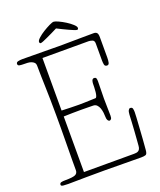

<svg xmlns="http://www.w3.org/2000/svg" viewBox="-172 -1078 988 1185"><g transform="rotate(-20 321.5 -486.0)"><path d="M445 -875Q440 -875 427 -880Q414 -885 397 -893Q380 -901 361 -910Q342 -919 325 -928Q308 -919 289 -910Q270 -901 253 -893Q236 -885 223.5 -880Q211 -875 206 -875Q198 -875 198 -886Q198 -895 214.5 -910Q231 -925 253 -938.5Q275 -952 295.5 -962Q316 -972 325 -972Q334 -972 355.5 -962Q377 -952 398.5 -938.5Q420 -925 436.5 -910Q453 -895 453 -886Q453 -875 445 -875ZM586 -310Q600 -310 602.5 -299.5Q605 -289 605 -277Q605 -268 603.5 -240.5Q602 -213 599.5 -177Q597 -141 594.5 -102Q592 -63 589 -33Q587 -8 577 -4Q567 0 547 0Q486 0 428.5 -1Q371 -2 310 -2Q249 -2 188.5 -1.5Q128 -1 67 0Q52 0 36.5 -1.5Q21 -3 21 -11Q21 -22 30.5 -25Q40 -28 60 -28Q107 -28 124 -35.5Q141 -43 141 -64Q141 -99 141 -125.5Q141 -152 141.5 -175.5Q142 -199 142 -222Q142 -245 142.5 -273.5Q143 -302 143 -338.5Q143 -375 143 -425Q143 -481 142 -526Q141 -571 140 -609.5Q139 -648 138 -682Q137 -716 137 -750Q137 -765 129.5 -772.5Q122 -780 110.5 -784Q99 -788 86.5 -788.5Q74 -789 64 -789Q47 -789 35.5 -791Q24 -793 24 -804Q24 -815 37 -818Q50 -821 65 -821Q98 -821 133 -820.5Q168 -820 200 -820Q232 -820 259.5 -819.5Q287 -819 306 -819Q343 -819 366.5 -819.5Q390 -820 412.5 -820Q435 -820 462 -820.5Q489 -821 533 -821Q547 -821 554 -813.5Q561 -806 561 -785V-651Q561 -632 558 -618.5Q555 -605 544 -605Q529 -605 526.5 -618Q524 -631 524 -645V-757Q524 -776 510.5 -780.5Q497 -785 487 -785H184V-440Q213 -439 241 -438Q269 -437 298 -437Q312 -437 329 -437.5Q346 -438 361.5 -438.5Q377 -439 389 -439.5Q401 -440 406 -440Q412 -440 415.5 -450.5Q419 -461 420.5 -475.5Q422 -490 422.5 -505.5Q423 -521 423 -530Q423 -531 423.5 -536Q424 -541 425.5 -546.5Q427 -552 430.5 -556Q434 -560 440 -560Q452 -560 454.5 -552Q457 -544 457 -533Q457 -504 456 -476.5Q455 -449 455 -420Q455 -391 456 -363Q457 -335 457 -307Q457 -290 451.5 -285Q446 -280 442 -280Q435 -280 430 -288Q425 -296 425 -309Q425 -322 423 -338.5Q421 -355 416 -369Q411 -383 401.5 -392.5Q392 -402 377 -402Q363 -402 345 -402.5Q327 -403 298 -403Q269 -403 241 -402.5Q213 -402 184 -401V-36H513Q520 -36 527.5 -37Q535 -38 541 -41.5Q547 -45 551 -52.5Q555 -60 556 -73Q557 -86 559 -111.5Q561 -137 563 -166Q565 -195 566.5 -223.5Q568 -252 569 -273Q570 -293 575.5 -301.5Q581 -310 586 -310Z"/></g></svg>

Font: Life Savers
Style: Regular
Weight: 400
Designer: Pablo Impallari, Rodrigo Fuenzalida, Brenda Gallo
Foundry: Pablo Impallari, Rodrigo Fuenzalida, Brenda Gallo
Version: Version 3.001; ttfautohint (v0.95) -l 8 -r 50 -G 200 -x 14 -